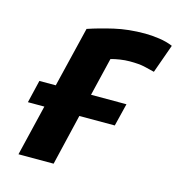

<svg xmlns="http://www.w3.org/2000/svg" viewBox="-86 -612 644 688"><g transform="rotate(15 236.5 -267.5)"><path d="M42.8 0 88.2 -189H27.2L47.2 -273.2H108L162.2 -497Q204.2 -511.2 256 -523.2Q307.8 -535.2 369.5 -535.2Q394 -535.2 422.5 -531.1Q451 -527 473 -517.5L435 -411Q415.2 -416.2 395.6 -420.5Q376 -424.8 341.8 -424.8Q325 -424.8 306 -421.9Q287 -419 272.8 -414.8L238.8 -273.2H370.2L349.5 -189H218L173.2 0Z"/></g></svg>

Font: Ubuntu Sans
Style: Italic
Weight: 400
Italic angle: -13.5°
Designer: Dalton Maag Ltd
Foundry: Dalton Maag Ltd
Version: Version 1.006